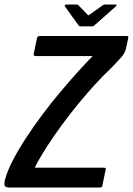

<svg xmlns="http://www.w3.org/2000/svg" viewBox="-46 -833 591 853"><path d="M516 -673Q522 -673 523.5 -671Q525 -669 523 -660L513 -614Q510 -598 489.5 -575Q469 -552 443 -526Q412 -497 376 -457.5Q340 -418 302.5 -372.5Q265 -327 229 -278Q193 -229 162 -181Q131 -133 108 -88H412Q421 -88 423 -86Q425 -84 423 -77L409 -10Q408 -3 405 -1.5Q402 0 394 0H-5Q-24 0 -26 -11Q-28 -22 -22 -41Q-11 -79 13.5 -125.5Q38 -172 71.5 -223Q105 -274 143.5 -325.5Q182 -377 222.5 -425Q263 -473 300 -514Q337 -555 366 -584H116Q106 -584 104.5 -586.5Q103 -589 104 -595L118 -662Q120 -669 122.5 -671Q125 -673 134 -673ZM310 -716Q305 -716 304 -719L242 -805Q241 -808 242.5 -810.5Q244 -813 248 -813H295Q300 -813 302 -810L343 -768Q346 -763 352 -768L411 -810Q416 -813 420 -813H467Q472 -813 472 -810.5Q472 -808 469 -805L372 -719Q369 -716 364 -716Z"/></svg>

Font: Glory Thin SemiBold
Style: Italic
Weight: 600
Italic angle: -12°
Version: Version 1.011